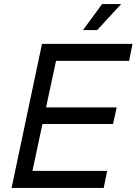

<svg xmlns="http://www.w3.org/2000/svg" viewBox="-20 -926 673 946"><path d="M37 0 187 -710H633L616 -626H256L207 -397H555L537 -315H189L140 -84H508L491 0ZM389 -778 483 -906H577L459 -778Z"/></svg>

Font: Geist Regular
Style: Italic
Weight: 400
Italic angle: -12°
Designer: Basement.studio, Andrés Briganti, Mateo Zaragoza
Foundry: Basement.studio, Vercel, Andrés Briganti, Guido Ferreyra, Mateo Zaragoza
Version: Version 1.500; ttfautohint (v1.8.4.7-5d5b)